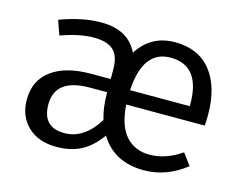

<svg xmlns="http://www.w3.org/2000/svg" viewBox="-81 -664 1015 801"><g transform="rotate(15 426.5 -263.0)"><path d="M235 -52Q320 -52 379 -147Q364 -197 364 -257V-260V-263H290Q140 -263 140 -151Q140 -52 235 -52ZM712 -296V-304Q712 -471 583 -471Q464 -471 454 -296ZM795 -280Q795 -256 793 -234H454Q460 -143 499 -100Q538 -57 601 -57Q671 -57 739 -104L776 -54Q692 12 595 12Q466 12 406 -87Q368 -34 323 -11Q278 12 217 12Q139 12 93.5 -32Q48 -76 48 -147Q48 -230 109 -275Q170 -320 279 -320H364V-361Q364 -419 337 -444Q310 -469 252 -469Q191 -469 110 -440L88 -502Q184 -538 266 -538Q383 -538 425 -450Q480 -538 585 -538Q686 -538 740.5 -469.5Q795 -401 795 -280Z"/></g></svg>

Font: FiraSans
Style: Regular
Weight: 350
Designer: Carrois Corporate & Edenspiekermann AG
Foundry: Carrois Corporate GbR & Edenspiekermann AG
Version: Version 3.106;PS 003.106;hotconv 1.0.70;makeotf.lib2.5.58329